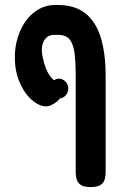

<svg xmlns="http://www.w3.org/2000/svg" viewBox="-20 -607 489 776"><path d="M346 149Q319 149 306.5 140.5Q294 132 290 118Q286 104 286 89V-297Q286 -353 281.5 -390.5Q277 -428 262 -447Q247 -466 215 -466H199Q178 -466 165.5 -453Q153 -440 150 -418.5Q147 -397 154 -370Q158 -349 165.5 -330.5Q173 -312 184 -297.5Q195 -283 211 -273Q228 -261 231 -244.5Q234 -228 223.5 -211.5Q213 -195 189 -183Q168 -172 143 -181.5Q118 -191 95 -216.5Q72 -242 56.5 -281Q41 -320 40 -368Q39 -415 51.5 -455Q64 -495 86 -524.5Q108 -554 138 -570.5Q168 -587 202 -587H212Q282 -587 324.5 -553.5Q367 -520 387 -456Q407 -392 407 -300V90Q407 105 403 118.5Q399 132 386.5 140.5Q374 149 346 149ZM218 -209Q203 -209 192 -221Q181 -233 181 -250Q181 -266 192.5 -277.5Q204 -289 218 -289Q233 -289 244.5 -277.5Q256 -266 256 -250Q256 -233 245 -221Q234 -209 218 -209Z"/></svg>

Font: Fredoka Condensed Medium
Style: Regular
Weight: 500
Width: 3
Designer: Ben Nathan
Foundry: Milena B. Brandão, Ben Nathan
Version: Version 2.001